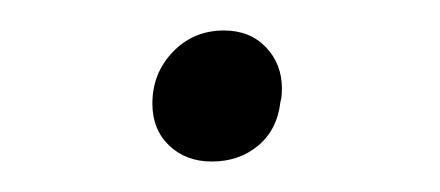

<svg xmlns="http://www.w3.org/2000/svg" viewBox="-20 -273 289 126"><path d="M80 -205Q80 -225 93.5 -239Q107 -253 127 -253Q144 -253 154.5 -242Q165 -231 165 -215Q165 -209 164 -206Q162 -188 149.5 -177.5Q137 -167 119 -167Q102 -167 91 -177.5Q80 -188 80 -205Z"/></svg>

Font: Ysabeau Semilight
Style: Italic
Weight: 300
Italic angle: -12°
Designer: Christian Thalmann (Catharsis Fonts)
Version: Version 0.003